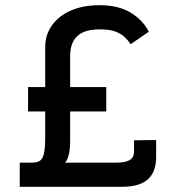

<svg xmlns="http://www.w3.org/2000/svg" viewBox="-20 -719 672 739"><path d="M389 -384V-290H88V-384ZM154 -538Q154 -585 180 -621.5Q206 -658 253 -678.5Q300 -699 363 -699Q434 -699 481 -671.5Q528 -644 553 -597L483 -549Q473 -564 459 -577Q445 -590 423 -598Q401 -606 364 -606Q323 -606 298 -594Q273 -582 261.5 -559Q250 -536 250 -504V-199V-177Q250 -163 248.5 -145.5Q247 -128 241.5 -112.5Q236 -97 225 -87L211 -93H427Q463 -93 479.5 -103Q496 -113 496 -137V-179L581 -180V-115Q581 -90 574.5 -69Q568 -48 553 -32.5Q538 -17 512.5 -8.5Q487 0 448 0H56V-93H101Q123 -93 134 -100.5Q145 -108 149.5 -130Q154 -152 154 -195Z"/></svg>

Font: Josefin Sans Thin
Style: Regular
Weight: 400
Version: Version 2.000